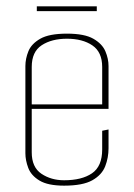

<svg xmlns="http://www.w3.org/2000/svg" viewBox="-20 -581 422 605"><path d="M182 4Q131 4 104.5 -12Q78 -28 69 -52Q60 -76 60 -98V-373Q60 -396 69.5 -419.5Q79 -443 107 -459Q135 -475 191 -475Q246 -475 274 -459Q302 -443 312 -419.5Q322 -396 322 -373V-248H302V-370Q302 -417 271 -438Q240 -459 191 -459Q143 -459 111.5 -438.5Q80 -418 80 -370V-101Q80 -54 110.5 -33.5Q141 -13 182 -13Q238 -13 270 -35Q302 -57 302 -110V-169L322 -173V-114Q322 -84 311.5 -57Q301 -30 271 -13Q241 4 182 4ZM66 -238V-252H322V-238ZM96 -546V-561H285V-546Z"/></svg>

Font: Smooch Sans Thin Thin
Style: Regular
Weight: 250
Version: Version 1.010